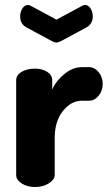

<svg xmlns="http://www.w3.org/2000/svg" viewBox="-20 -752 434 772"><path d="M338 -347H309Q266 -347 233 -305.5Q200 -264 200 -198V-48Q200 -30 176.5 -15Q153 0 121 0Q89 0 67 -14.5Q45 -29 45 -48V-429Q45 -450 66.5 -463Q88 -476 121 -476Q150 -476 170 -463Q190 -450 190 -429V-392Q206 -428 239.5 -455Q273 -482 309 -482H338Q360 -482 376.5 -462Q393 -442 393 -415Q393 -387 376.5 -367Q360 -347 338 -347ZM103 -729 207 -673 311 -729Q317 -732 322 -732Q335 -732 344 -718Q353 -704 353 -686Q353 -656 328 -642L224 -586Q214 -581 207 -581Q200 -581 190 -586L86 -642Q61 -656 61 -686Q61 -704 70 -718Q79 -732 92 -732Q97 -732 103 -729Z"/></svg>

Font: Dosis
Style: ExtraBold
Weight: 800
Designer: EdgarTolentino, PabloImpallari, IginoMarini
Foundry: EdgarTolentino, PabloImpallari, IginoMarini
Version: Version 1.007